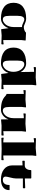

<svg xmlns="http://www.w3.org/2000/svg" viewBox="1638 -2426 798 4115"><g transform="rotate(90 2037.5 -369.0)"><path d="M839.8 -39.1Q877 -39.1 908.2 -44.9L923.8 -47.9L932.1 -41L931.2 -6.8L922.9 1L740.2 -4.9L611.8 5.9L605 -1Q605 -6.8 595 -74.7Q585 -142.6 585 -148.9H582Q555.2 -73.7 499 -32Q442.9 9.8 379.9 9.8Q213.9 9.8 127 -59.1Q40 -127.9 40 -259.8Q40 -391.6 127 -460.7Q213.9 -529.8 379.9 -529.8Q415 -529.8 449.5 -517.3Q483.9 -504.9 512 -492.4Q540 -480 560.1 -480Q601.6 -480 636.2 -495.8Q670.9 -511.7 680.2 -526.9L841.8 -520L849.1 -513.2Q839.8 -439 839.8 -432.1ZM560.1 -439.9Q532.2 -439.9 502 -452.4Q471.7 -464.8 444.6 -477.5Q417.5 -490.2 397 -490.2Q359.4 -490.2 339.6 -454.1Q319.8 -418 319.8 -350.1V-169.9Q319.8 -91.3 339.4 -60.5Q358.9 -29.8 399.9 -29.8Q425.3 -29.8 452.4 -45.2Q479.5 -60.5 503.7 -88.1Q527.8 -115.7 543.7 -160.9Q559.6 -206.1 560.1 -259.8Z M1520 -259.8Q1519.5 -313.5 1503.7 -358.6Q1487.8 -403.8 1463.6 -431.6Q1439.5 -459.5 1412.4 -474.9Q1385.3 -490.2 1359.9 -490.2Q1318.8 -490.2 1299.3 -459.5Q1279.8 -428.7 1279.8 -350.1V-169.9Q1279.8 -91.3 1299.3 -60.5Q1318.8 -29.8 1359.9 -29.8Q1385.3 -29.8 1412.6 -45.2Q1439.9 -60.5 1464.1 -88.1Q1488.3 -115.7 1504.2 -160.9Q1520 -206.1 1520 -259.8ZM1520 -700.2Q1475.6 -700.2 1441.9 -693.8L1425.8 -690.9L1418 -698.2L1418.9 -731.9L1426.8 -740.2L1640.1 -734.9L1801.8 -748L1809.1 -741.2Q1799.8 -667 1799.8 -660.2V-39.1Q1836.9 -39.1 1868.2 -44.9L1883.8 -47.9L1892.1 -41L1891.1 -6.8L1882.8 1L1700.2 -4.9L1571.8 5.9L1564.9 -1Q1564.9 -8.3 1554.9 -75.7Q1544.9 -143.1 1544.9 -148.9H1542Q1516.1 -74.2 1459.2 -32.2Q1402.3 9.8 1339.8 9.8Q1173.8 9.8 1086.9 -59.1Q1000 -127.9 1000 -259.8Q1000 -391.6 1086.9 -460.7Q1173.8 -529.8 1339.8 -529.8Q1393.6 -529.8 1443.4 -499Q1493.2 -468.3 1522.9 -412.1H1525.9L1523.9 -439.9Z M2633.3 -515.1 2794.9 -527.8 2802.2 -521Q2793 -446.8 2793 -439.9V-40Q2829.6 -40 2860.8 -45.9L2877 -48.8L2885.3 -42L2884.3 -7.8L2876 0L2672.9 -2.9L2546.9 7.8L2540 1Q2540 -2.9 2539.1 -71.8Q2538.1 -140.6 2538.1 -147H2535.2Q2508.3 -72.8 2451.9 -31.5Q2395.5 9.8 2333 9.8Q2277.3 9.8 2231.2 3.2Q2185.1 -3.4 2155 -13.9Q2125 -24.4 2101.6 -37.1Q2078.1 -49.8 2063.2 -62.7Q2048.3 -75.7 2036.6 -86.2Q2024.9 -96.7 2014.4 -103.3Q2003.9 -109.9 1993.2 -109.9V-480Q1966.3 -480 1935.1 -474.1L1918.9 -471.2L1911.1 -478L1913.1 -513.2L1920.9 -521L2113.3 -515.1L2274.9 -527.8L2282.2 -521Q2272.9 -446.8 2272.9 -439.9V-169.9Q2272.9 -91.3 2292.5 -60.5Q2312 -29.8 2353 -29.8Q2378.4 -29.8 2405.8 -45.2Q2433.1 -60.5 2457.3 -88.1Q2481.4 -115.7 2497.3 -160.9Q2513.2 -206.1 2513.2 -259.8V-480Q2466.3 -480 2435.1 -474.1L2418.9 -471.2L2411.1 -478L2413.1 -513.2L2420.9 -521Z M3032.7 -700.2Q2998 -700.2 2964.4 -693.8L2948.7 -690.9L2940.4 -698.2L2941.4 -731.9L2949.7 -740.2L3152.8 -734.9L3314.5 -748L3321.8 -741.2Q3312.5 -667 3312.5 -660.2V-40Q3359.4 -40 3390.6 -45.9L3406.7 -48.8L3414.6 -42L3412.6 -6.8L3404.8 1L3172.4 -4.9L2940.4 1L2932.6 -6.8L2930.7 -42L2938.5 -48.8L2954.6 -45.9Q2985.8 -40 3032.7 -40Z M3525.4 -453.1 3433.1 -448.2 3425.3 -456.1V-492.2L3433.1 -500H3525.4Q3572.3 -500 3598.9 -537.4Q3625.5 -574.7 3625.5 -631.8L3633.3 -640.1H3797.4L3805.2 -631.8V-502L4007.3 -509.8L4015.1 -502V-467.8L4007.3 -460H3805.2V-310.1Q3805.2 -266.6 3785.2 -189.9Q3765.1 -113.3 3765.1 -89.8Q3765.1 -60.5 3783.2 -45.2Q3801.3 -29.8 3835.4 -29.8Q3889.2 -29.8 3917.2 -65.7Q3945.3 -101.6 3945.3 -169.9L3950.2 -174.8H4047.4L4055.2 -167Q4055.2 -81.5 3994.4 -35.9Q3933.6 9.8 3825.2 9.8Q3688.5 9.8 3606.9 -55.9Q3525.4 -121.6 3525.4 -230Z"/></g></svg>

Font: Yokawerad
Style: Regular
Weight: 500
Designer: gluk
Foundry: gluk
Version: Version 0.79